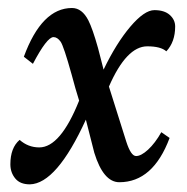

<svg xmlns="http://www.w3.org/2000/svg" viewBox="-20 -451 474 487"><path d="M219.2 -63.5 197.8 -147.5Q123.5 15.1 55.7 16.6Q31.2 16.6 19 2Q6.3 -13.2 6.3 -34.2Q6.3 -76.2 29.8 -96.2Q51.3 -77.1 79.6 -77.1Q133.3 -77.1 180.7 -195.8Q171.4 -225.1 161.6 -262.2Q141.6 -334 133.8 -345.2Q125.5 -356.9 115.7 -356.9Q99.1 -356.9 63.5 -289.1L40.5 -307.1Q85.9 -430.7 162.6 -430.7Q188 -430.7 204.1 -399.4Q214.8 -378.4 228.5 -329.6Q231.9 -316.4 235.4 -303Q238.8 -289.6 240.5 -283Q242.2 -276.4 242.7 -274.4Q274.9 -341.3 310.5 -383.3Q346.2 -425.3 371.6 -425.3Q397 -425.3 410.6 -413.1Q424.3 -400.9 424.3 -383.8Q424.3 -344.7 401.9 -320.8Q387.7 -333.5 353.5 -333.5Q300.8 -333.5 256.3 -231.4L300.3 -91.8Q312 -55.2 325.2 -55.2Q337.9 -55.2 355.5 -71.3Q373.5 -87.9 389.2 -115.7L410.2 -101.1Q368.2 11.2 282.7 11.2Q242.2 11.2 219.2 -63.5Z"/></svg>

Font: Neuton Cursive
Style: Regular
Weight: 500
Designer: Brian M Zick
Version: Version 1.43